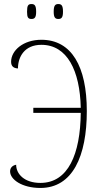

<svg xmlns="http://www.w3.org/2000/svg" viewBox="-20 -921 495 951"><path d="M269 -827C285 -827 292 -835 292 -863C292 -893 285 -901 269 -901C253 -901 246 -893 246 -863C246 -835 253 -827 269 -827ZM136 -827C152 -827 159 -835 159 -863C159 -893 152 -901 136 -901C119 -901 114 -893 114 -863C114 -835 119 -827 136 -827ZM180 10C340 10 410 -148 410 -371C410 -591 335 -724 185 -724C95 -724 35 -671 35 -615C35 -593 47 -583 69 -582C69 -639 101 -699 185 -699C313 -699 376 -571 380 -387H145V-362H380C378 -158 318 -15 180 -15C101 -15 60 -59 60 -105C43 -102 30 -91 30 -72C30 -32 89 10 180 10Z"/></svg>

Font: Noto Serif ExtraCondensed Thin
Style: Regular
Weight: 100
Width: 2
Designer: Monotype Design Team
Foundry: Monotype Imaging Inc.
Version: Version 2.013